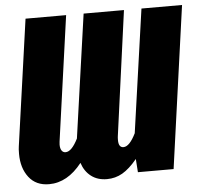

<svg xmlns="http://www.w3.org/2000/svg" viewBox="-51 -748 862 820"><g transform="rotate(-5 379.5 -338.5)"><path d="M759 -695 662 0H509L505 -57Q472 -17 441.5 0.5Q411 18 375 18Q335 18 307.5 -3Q280 -24 268 -61Q206 18 127 18Q71 18 40.5 -21.5Q10 -61 10 -122Q10 -144 12 -155L88 -695H262L187 -159Q186 -154 186 -146Q186 -130 192 -121Q198 -112 209 -112Q235 -112 262 -166L337 -695H510L437 -161Q436 -155 436 -144Q436 -112 457 -112Q483 -112 510 -167L585 -695Z"/></g></svg>

Font: Fira Sans Extra Condensed ExtraBold
Style: Italic
Weight: 800
Width: 3
Italic angle: -8°
Designer: Carrois Corporate & Edenspiekermann AG
Foundry: Carrois Corporate GbR & Edenspiekermann AG
Version: Version 4.203